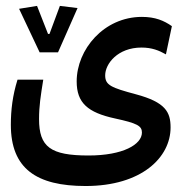

<svg xmlns="http://www.w3.org/2000/svg" viewBox="-20 -454 626 648"><path d="M269 173.8C457.5 173.8 555.7 77.6 555.7 -23.9C555.7 -75.7 538.6 -108.9 439 -135.7C355 -158.2 335 -166.5 335 -199.7C335 -238.8 377.4 -293.5 457.5 -293.5C492.7 -293.5 516.6 -283.7 540 -270.5L560.1 -365.7C533.7 -384.3 503.9 -397 459 -397C330.1 -397 238.8 -286.6 238.8 -179.2C238.8 -106.9 275.9 -74.2 368.2 -54.2C442.4 -38.1 459 -29.3 459 -6.8C459 33.7 395 70.8 278.8 70.8C150.4 70.8 111.8 42 111.8 -52.2C111.8 -96.7 117.2 -129.9 126 -185.1H39.1C22.5 -131.8 16.6 -83 16.6 -32.7C16.6 114.7 102.5 173.8 269 173.8ZM113.8 -277.3H175.8L241.7 -426.8L182.1 -434.1L147 -339.4H142.1L105 -434.1L44.4 -424.3Z"/></svg>

Font: Cascadia Mono NF
Style: Regular
Weight: 400
Monospace: yes
Designer: Aaron Bell
Foundry: Saja Typeworks
Version: Version 2404.023